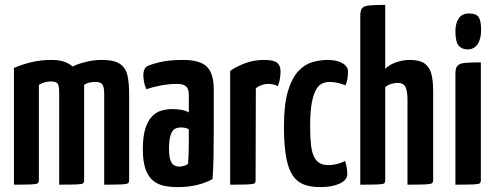

<svg xmlns="http://www.w3.org/2000/svg" viewBox="-20 -755 2023 785"><path d="M37 0V-477Q68 -491 107.5 -500.5Q147 -510 190 -510Q250 -510 278.5 -481Q307 -452 315.5 -398Q324 -344 324 -268V-19Q324 -9 319 -5.5Q314 -2 292.5 -1Q271 0 222 0V-374Q222 -394 219.5 -404Q217 -414 210 -418Q203 -422 187 -422Q175 -422 162.5 -418.5Q150 -415 139 -408V-19Q139 -9 134 -5.5Q129 -2 108 -1Q87 0 37 0ZM222 0V-426Q224 -450 252 -469Q280 -488 319.5 -499Q359 -510 395 -510Q446 -510 470 -494Q494 -478 501 -447Q508 -416 508 -372V-19Q508 -9 503 -5.5Q498 -2 476.5 -1Q455 0 406 0V-371Q406 -398 399 -409Q392 -420 370 -420Q358 -420 346 -417.5Q334 -415 324 -408V-19Q324 -9 320 -5.5Q316 -2 294.5 -1Q273 0 222 0Z M706 10Q678 10 652.5 5Q627 0 607 -15.5Q587 -31 575.5 -62Q564 -93 564 -145Q564 -196 574 -228.5Q584 -261 601.5 -279Q619 -297 640.5 -303Q662 -309 685 -309Q697 -309 717.5 -306.5Q738 -304 752 -295Q752 -295 752 -307.5Q752 -320 752 -336.5Q752 -353 752 -367Q752 -384 747 -393.5Q742 -403 731.5 -407.5Q721 -412 703 -412Q672 -412 637.5 -405.5Q603 -399 579 -390Q571 -406 568.5 -422Q566 -438 566 -449Q566 -458 569 -467.5Q572 -477 578 -482Q590 -490 630 -500Q670 -510 729 -510Q796 -510 825 -483Q854 -456 854 -388V-339Q854 -282 854 -223Q854 -164 853 -112Q852 -60 849 -23Q825 -9 788.5 0.5Q752 10 706 10ZM714 -74Q724 -74 734.5 -77.5Q745 -81 749 -86Q750 -99 751 -123.5Q752 -148 752 -175.5Q752 -203 752 -226Q745 -231 735.5 -232.5Q726 -234 719 -234Q709 -234 700 -230.5Q691 -227 684.5 -217.5Q678 -208 674.5 -191Q671 -174 671 -148Q671 -126 673.5 -112.5Q676 -99 681.5 -90Q687 -81 695 -77.5Q703 -74 714 -74Z M921 0V-465Q948 -484 983.5 -497Q1019 -510 1059 -510Q1099 -510 1113 -498.5Q1127 -487 1127 -463Q1127 -453 1125 -436.5Q1123 -420 1116 -403Q1106 -408 1096 -410Q1086 -412 1076 -412Q1065 -412 1051 -407.5Q1037 -403 1026 -394L1025 -19Q1025 -9 1020.5 -5.5Q1016 -2 994.5 -1Q973 0 921 0Z M1290 10Q1252 10 1224 0Q1196 -10 1177.5 -36.5Q1159 -63 1150 -112Q1141 -161 1141 -239Q1141 -329 1157.5 -383Q1174 -437 1200 -464.5Q1226 -492 1257.5 -501Q1289 -510 1320 -510Q1356 -510 1379.5 -497Q1403 -484 1403 -461Q1403 -451 1401 -436.5Q1399 -422 1393 -406Q1381 -411 1363.5 -415.5Q1346 -420 1328 -420Q1314 -420 1299.5 -414.5Q1285 -409 1273.5 -390.5Q1262 -372 1255 -336Q1248 -300 1248 -240Q1248 -194 1251.5 -163Q1255 -132 1264 -114Q1273 -96 1287 -88Q1301 -80 1322 -80Q1341 -80 1360 -85Q1379 -90 1391 -97Q1396 -80 1398 -67.5Q1400 -55 1400 -43Q1400 -19 1369 -4.5Q1338 10 1290 10Z M1453 0V-690Q1453 -713 1461 -722Q1469 -731 1491 -733Q1513 -735 1555 -735V-474Q1574 -492 1601.5 -501Q1629 -510 1655 -510Q1696 -510 1716.5 -495Q1737 -480 1744 -451.5Q1751 -423 1751 -380V-19Q1751 -9 1745.5 -5.5Q1740 -2 1718 -1Q1696 0 1646 0V-349Q1646 -375 1639.5 -395.5Q1633 -416 1605 -416Q1594 -416 1581 -412.5Q1568 -409 1555 -399V-19Q1555 -9 1551 -5.5Q1547 -2 1525.5 -1Q1504 0 1453 0Z M1842 0V-455Q1842 -478 1851 -487Q1860 -496 1882 -498Q1904 -500 1946 -500V-19Q1946 -9 1941.5 -5.5Q1937 -2 1915.5 -1Q1894 0 1842 0ZM1892 -553Q1868 -553 1855 -569Q1842 -585 1842 -628Q1842 -660 1855.5 -680Q1869 -700 1898 -700Q1927 -700 1937 -685Q1947 -670 1947 -632Q1947 -595 1932.5 -574Q1918 -553 1892 -553Z"/></svg>

Font: Yanone Kaffeesatz SemiBold
Style: Regular
Weight: 600
Designer: Yanone (Cyrillic: Daniel Pouzeot, Huerta Tipografica, and Cyreal)
Foundry: Yanone
Version: Version 2.003